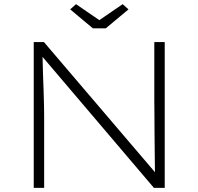

<svg xmlns="http://www.w3.org/2000/svg" viewBox="-20 -902 952 922"><path d="M142 0V-700H191L737 -60L726 -33Q724 -44 724 -82Q724 -120 723 -170.5Q722 -221 722 -272Q722 -323 721.5 -362.5Q721 -402 721 -417V-700H771V0H719L174 -641L184 -669Q184 -654 184.5 -621Q185 -588 186.5 -546.5Q188 -505 189.5 -463.5Q191 -422 191.5 -389.5Q192 -357 192 -344V0ZM426 -766 317 -857 345 -882 472 -795H442L569 -882L597 -857L488 -766Z"/></svg>

Font: Lexend Exa ExtraLight
Style: Regular
Weight: 250
Designer: Bonnie Shaver-Troup, Thomas Jockin
Foundry: Lexend
Version: Version 1.007